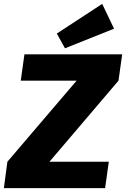

<svg xmlns="http://www.w3.org/2000/svg" viewBox="-27 -970 650 990"><path d="M561 -822 500 -950 266 -797 308 -721ZM603 -690H99L80 -554H368L11 -136L-7 0H515L534 -136H228L584 -554Z"/></svg>

Font: Exo 2 Extra Bold
Style: Italic
Weight: 800
Italic angle: -8°
Designer: Natanael Gama
Version: Version 1.001;PS 001.001;hotconv 1.0.88;makeotf.lib2.5.64775